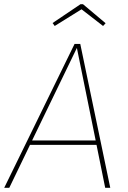

<svg xmlns="http://www.w3.org/2000/svg" viewBox="-29 -889 606 909"><path d="M428 -203H113L15 0H-9L324 -681H351L493 0H469ZM424 -224 335 -662 123 -224ZM220 -780 352 -869H364L471 -779L459 -766L357 -845L230 -766Z"/></svg>

Font: FiraGO Thin
Style: Italic
Weight: 100
Italic angle: -8°
Designer: bBox Type GmbH
Foundry: bBox Type GmbH
Version: Version 1.001